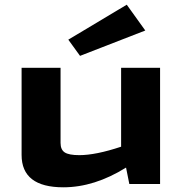

<svg xmlns="http://www.w3.org/2000/svg" viewBox="-20 -784 777 818"><path d="M321 -546 271 -615 520 -764 599 -654ZM662 -495V0H531L517 -70Q382 14 250 14Q72 14 72 -124V-495H238V-175Q238 -146 256 -134.5Q274 -123 318 -123Q388 -123 496 -159V-495Z"/></svg>

Font: Exo 2 Expanded
Style: Bold
Weight: 700
Width: 7
Designer: Natanael Gama
Version: Version 1.001;PS 001.001;hotconv 1.0.70;makeotf.lib2.5.58329